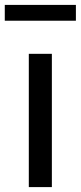

<svg xmlns="http://www.w3.org/2000/svg" viewBox="-58 -763 330 783"><path d="M59.5 0V-543.5H153.5V0ZM-38.5 -678.5V-743H251.5V-678.5Z"/></svg>

Font: Encode Sans Condensed Medium
Style: Regular
Weight: 500
Width: 3
Designer: Multiple Designers
Foundry: Impallari Type
Version: Version 3.000; ttfautohint (v1.8.3) -l 8 -r 50 -G 200 -x 14 